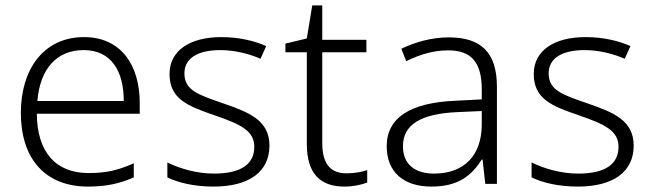

<svg xmlns="http://www.w3.org/2000/svg" viewBox="-20 -772 2406 709"><path d="M290 -635C142 -635 57 -517 57 -355C57 -188 145 -83 305 -83C373 -83 421 -94 474 -117V-169C415 -143 373 -133 307 -133C185 -133 117 -211 116 -352H496V-391C496 -533 426 -635 290 -635ZM289 -587C390 -587 437 -511 437 -399H118C128 -520 191 -587 289 -587Z M975 -234C975 -328 900 -357 805 -390C713 -422 661 -438 661 -501C661 -557 710 -587 794 -587C847 -587 901 -573 942 -555L963 -602C917 -622 861 -635 797 -635C681 -635 606 -585 606 -499C606 -406 674 -380 773 -346C869 -313 919 -289 919 -230C919 -169 875 -131 770 -131C707 -131 645 -149 598 -172V-117C637 -98 695 -83 769 -83C900 -83 975 -138 975 -234Z M1259 -132C1198 -132 1170 -170 1170 -244V-579H1333V-625H1170V-752H1133L1113 -630L1034 -611V-579H1113V-241C1113 -130 1163 -83 1252 -83C1285 -83 1316 -90 1336 -98V-144C1317 -137 1289 -132 1259 -132Z M1637 -634C1573 -634 1512 -616 1462 -592L1480 -546C1531 -571 1580 -586 1635 -586C1716 -586 1759 -547 1759 -442V-405L1662 -400C1496 -393 1408 -338 1408 -232C1408 -136 1471 -83 1573 -83C1672 -83 1721 -123 1759 -183H1762L1772 -93H1815V-451C1815 -578 1757 -634 1637 -634ZM1669 -358 1759 -362V-310C1758 -198 1694 -131 1583 -131C1511 -131 1468 -166 1468 -232C1468 -312 1534 -352 1669 -358Z M2320 -234C2320 -328 2245 -357 2150 -390C2058 -422 2006 -438 2006 -501C2006 -557 2055 -587 2139 -587C2192 -587 2246 -573 2287 -555L2308 -602C2262 -622 2206 -635 2142 -635C2026 -635 1951 -585 1951 -499C1951 -406 2019 -380 2118 -346C2214 -313 2264 -289 2264 -230C2264 -169 2220 -131 2115 -131C2052 -131 1990 -149 1943 -172V-117C1982 -98 2040 -83 2114 -83C2245 -83 2320 -138 2320 -234Z"/></svg>

Font: Noto Sans Telugu UI Light
Style: Regular
Weight: 300
Designer: Jelle Bosma - Monotype Design Team
Foundry: Monotype Imaging Inc.
Version: Version 2.005